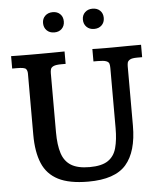

<svg xmlns="http://www.w3.org/2000/svg" viewBox="-57 -879 783 940"><g transform="rotate(-5 334.5 -409.0)"><path d="M338.9 12.2Q246.1 12.2 191.7 -15.6Q137.2 -43.5 113.8 -99.4Q90.3 -155.3 90.3 -239.7V-540.5Q90.3 -554.7 83.5 -563.2Q76.7 -571.8 38.6 -571.8H15.6V-632.8Q33.7 -632.3 57.9 -632.1Q82 -631.8 107.9 -631.8Q133.8 -631.8 155.3 -631.8Q185.1 -631.8 214.6 -632.1Q244.1 -632.3 278.3 -632.8V-571.8H257.8Q230.5 -571.8 218.8 -566.4Q207 -561 204.6 -552Q202.1 -543 202.1 -532.7V-242.2Q202.1 -179.7 215.3 -138.9Q228.5 -98.1 261 -78.1Q293.5 -58.1 351.6 -58.1Q411.1 -58.1 441.9 -78.9Q472.7 -99.6 483.6 -139.6Q494.6 -179.7 494.6 -237.3V-532.7Q494.6 -544.9 492.2 -553.7Q489.7 -562.5 477.5 -567.1Q465.3 -571.8 436.5 -571.8H415V-632.8Q425.8 -632.3 442.4 -632.1Q459 -631.8 477.5 -631.8Q496.1 -631.8 511.7 -631.8Q528.3 -631.8 545.9 -632.1Q563.5 -632.3 589.4 -632.6Q615.2 -632.8 654.3 -632.8V-571.8H630.4Q604 -571.8 593.8 -565.4Q583.5 -559.1 581.8 -550.3Q580.1 -541.5 580.1 -532.7V-241.7Q580.1 -114.3 525.1 -51Q470.2 12.2 338.9 12.2ZM236.8 -730Q213.9 -730 199.7 -744.1Q185.5 -758.3 185.5 -780.3Q185.5 -802.2 200 -815.9Q214.4 -829.6 237.3 -829.6Q259.8 -829.6 273.7 -815.9Q287.6 -802.2 287.6 -779.8Q287.6 -757.8 273.7 -743.9Q259.8 -730 236.8 -730ZM432.6 -730Q409.7 -730 395.5 -744.1Q381.3 -758.3 381.3 -780.3Q381.3 -802.2 395.8 -815.9Q410.2 -829.6 432.6 -829.6Q455.6 -829.6 469.7 -815.9Q483.9 -802.2 483.9 -779.8Q483.9 -757.8 469.7 -743.9Q455.6 -730 432.6 -730Z"/></g></svg>

Font: Kameron Medium
Style: Regular
Weight: 500
Designer: Vernon Adams
Foundry: Vernon Adams
Version: Version 1.100